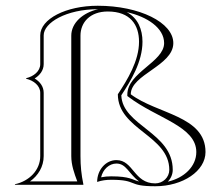

<svg xmlns="http://www.w3.org/2000/svg" viewBox="-20 -643 770 668"><path d="M463.7 -11.6C440.5 -17.2 432.7 -29.5 367 -29.5C355.1 -29.5 343.7 -28.6 331.8 -26.2C338 -53.7 359.9 -74 385 -74C419.2 -74 427 -40 463.7 -11.6ZM321.1 -611C268.5 -598.8 228 -563.6 228 -519V-100C228 -68.5 238.2 -40.4 248.8 -12H84.5C112.4 -31.8 132 -63 132 -100V-320C132 -342.3 118.8 -358.9 100.6 -370C117.4 -380.3 132 -397.3 132 -420V-520C132 -563.9 210.2 -611 321.1 -611ZM420.9 -600.8C492.4 -585 551 -545.5 551 -493C551 -427.3 423 -390.8 423 -314V-309L427.8 -305.4C526 -231 663 -203.8 663 -114C663 -63.9 620.4 -23.6 563.8 -11C574.2 -21.6 581 -36.3 581 -52C581 -183.2 405.6 -205.1 402.1 -311.5C434.9 -361.5 475.7 -427.7 475.7 -497.8C475.7 -540.2 460.2 -580.2 420.9 -600.8ZM390 -315C390 -192.4 569 -172 569 -52C569 -26.1 547 -5 520 -5C445.5 -5 444.5 -86 385 -86C348 -86 318 -52 318 -10C333.8 -15.5 350.1 -17.5 367 -17.5C460.4 -17.5 421.4 5 520 5C616.6 5 695 -48.3 695 -114C695 -240.4 526 -246 435 -315C435 -384 583 -414.1 583 -493C583 -564.8 465.2 -623 320 -623C209.6 -623 120 -576.9 120 -520V-420C120 -395 97 -377 71 -371V-369C97 -363 120 -345 120 -320V-100C120 -51 82 -13 32 -2V0H270V-2C262.9 -36.3 260 -65.4 260 -100V-519C260 -565.4 293.7 -603 355 -603C433.8 -603 463.7 -555.9 463.7 -497.8C463.7 -431 423.3 -365.5 390 -315Z"/></svg>

Font: Sortefax
Style: Medium
Weight: 500
Designer: gluk
Foundry: gluk
Version: Version 0.261